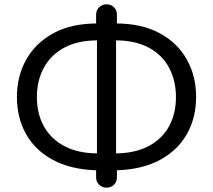

<svg xmlns="http://www.w3.org/2000/svg" viewBox="-20 -838 981 885"><path d="M481 -53V-131H511Q600 -131 663 -163.5Q726 -196 758.5 -254.5Q791 -313 791 -391Q791 -466 759.5 -525.5Q728 -585 665.5 -618.5Q603 -652 511 -652H476V-730H512Q632 -730 715 -685.5Q798 -641 841 -564Q884 -487 884 -391Q884 -296 842 -221Q800 -146 718.5 -101.5Q637 -57 518 -53ZM424 -53Q305 -57 223 -101.5Q141 -146 99.5 -221Q58 -296 58 -391Q58 -487 101 -563.5Q144 -640 226.5 -685Q309 -730 430 -730H466V-652H431Q339 -652 276.5 -618.5Q214 -585 182 -525.5Q150 -466 150 -391Q150 -313 183 -254.5Q216 -196 278.5 -163.5Q341 -131 431 -131H461V-53ZM471 27Q451 27 437 13.5Q423 0 423 -21V-70L427 -107V-669L423 -696V-770Q423 -791 437 -804.5Q451 -818 471 -818Q492 -818 505.5 -804.5Q519 -791 519 -770V-687L515 -661V-116L519 -86V-21Q519 0 505.5 13.5Q492 27 471 27Z"/></svg>

Font: Comfortaa SemiBold
Style: Regular
Weight: 600
Designer: Johan Aakerlund
Foundry: Johan Aakerlund
Version: Version 3.104; ttfautohint (v1.8.1.43-b0c9)